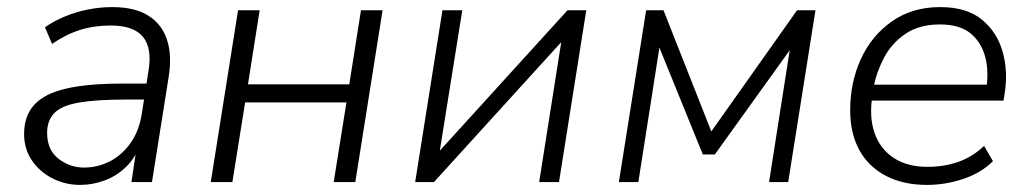

<svg xmlns="http://www.w3.org/2000/svg" viewBox="-20 -514 2903 542"><path d="M206 8Q165 8 129 -10Q93 -28 70.5 -60.5Q48 -93 48 -136Q48 -187 77 -218.5Q106 -250 167 -264Q228 -278 323 -278H404L397 -233H337Q252 -233 203 -224.5Q154 -216 133.5 -195Q113 -174 113 -139Q113 -91 145 -66Q177 -41 217 -41Q256 -41 290 -58.5Q324 -76 348 -109.5Q372 -143 380 -191L399 -313Q410 -377 384 -409.5Q358 -442 292 -442Q246 -442 206 -429.5Q166 -417 127 -390L107 -437Q131 -454 162 -467Q193 -480 227.5 -487Q262 -494 297 -494Q360 -494 398.5 -470Q437 -446 451.5 -401.5Q466 -357 456 -296L409 0H351L368 -113H378Q365 -72 338 -45Q311 -18 276.5 -5Q242 8 206 8Z M575 0 652 -485H713L680 -276H966L999 -485H1060L983 0H922L958 -225H672L636 0Z M1152 0 1229 -485H1285L1216 -54H1190L1582 -485H1635L1558 0H1502L1570 -431H1597L1205 0Z M1727 0 1804 -485H1853L1988 -143L2230 -485H2282L2205 0H2151L2216 -415H2240L1998 -78H1964L1827 -415H1847L1782 0Z M2597 8Q2530 8 2481 -17.5Q2432 -43 2406 -90Q2380 -137 2380 -203Q2380 -281 2410 -347Q2440 -413 2497.5 -453.5Q2555 -494 2634 -494Q2709 -494 2752 -458.5Q2795 -423 2810.5 -367.5Q2826 -312 2816 -250L2813 -230H2425L2432 -275H2783L2764 -262Q2772 -313 2761 -354Q2750 -395 2719.5 -420Q2689 -445 2633 -445Q2575 -445 2536 -418.5Q2497 -392 2475.5 -351Q2454 -310 2446 -267L2443 -246Q2433 -185 2448.5 -139.5Q2464 -94 2502.5 -68.5Q2541 -43 2598 -43Q2645 -43 2685 -57Q2725 -71 2758 -102L2783 -59Q2750 -26 2699.5 -9Q2649 8 2597 8Z"/></svg>

Font: Nunito Sans 12pt Light
Style: Italic
Weight: 300
Italic angle: -9°
Designer: Vernon Adams
Foundry: Vernon Adams
Version: Version 3.101;gftools[0.9.27]